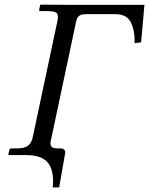

<svg xmlns="http://www.w3.org/2000/svg" viewBox="-20 -666 642 827"><path d="M92.8 2H17.6L16.1 0L20 -19Q22 -26.9 29.8 -26.9H55.7Q85 -26.9 100.1 -38.1Q115.2 -49.3 120.6 -73.2L227.1 -574.2Q232.9 -600.6 224.6 -609.4Q216.3 -618.2 184.6 -618.2H154.3Q147 -618.2 148.9 -625L153.3 -645L155.3 -646Q269 -645 282.2 -645H602.1L587.9 -483.9L560.1 -480Q560.5 -539.6 542.2 -572.3Q523.9 -605 477.5 -605H350.6Q332.5 -605 322.3 -598.6Q312 -592.3 308.1 -574.2L201.7 -73.2Q194.8 -49.8 199.2 -38.3Q203.6 -26.9 226.6 -26.9H243.7Q250 -26.9 255.9 -21.7Q261.7 -16.6 260.7 -6.8L234.9 141.1H207Q214.4 73.7 188.5 37.8Q162.6 2 92.8 2Z"/></svg>

Font: Linux Biolinum O
Style: Italic
Weight: 400
Italic angle: -12°
Designer: Philipp H. Poll
Foundry: Philipp H. Poll
Version: Version 1.1.3